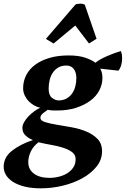

<svg xmlns="http://www.w3.org/2000/svg" viewBox="-79 -814 685 1046"><path d="M294 -512Q351 -512 387.5 -499Q424 -486 441 -472Q451 -481 468 -490.5Q485 -500 504.5 -508.5Q524 -517 543.5 -524Q563 -531 579 -536Q584 -527 585.5 -512Q587 -497 585.5 -481.5Q584 -466 579 -452Q574 -438 566 -429L467 -440Q472 -432 475.5 -419Q479 -406 479 -390Q479 -354 462 -321.5Q445 -289 412.5 -265Q380 -241 334.5 -226.5Q289 -212 232 -212Q215 -212 204.5 -212.5Q194 -213 181 -216Q176 -212 169.5 -207.5Q163 -203 156.5 -198Q150 -193 145.5 -186.5Q141 -180 141 -172Q141 -157 166 -149Q191 -141 228 -135Q265 -129 309 -121Q353 -113 390 -98Q427 -83 452 -57.5Q477 -32 477 10Q477 56 447.5 93Q418 130 370.5 156.5Q323 183 263.5 197.5Q204 212 143 212Q93 212 55 202.5Q17 193 -8.5 176.5Q-34 160 -46.5 139Q-59 118 -59 95Q-59 43 -14 7.5Q31 -28 100 -51Q74 -62 58.5 -77.5Q43 -93 43 -117Q43 -132 52 -148Q61 -164 75 -179Q89 -194 106 -206.5Q123 -219 140 -227Q125 -230 108.5 -239Q92 -248 78.5 -261.5Q65 -275 56 -293.5Q47 -312 47 -333Q47 -372 64 -405Q81 -438 113 -461.5Q145 -485 190.5 -498.5Q236 -512 294 -512ZM190 155Q217 155 242.5 148.5Q268 142 288 129.5Q308 117 320.5 98Q333 79 333 53Q333 29 313.5 14.5Q294 0 264 -9.5Q234 -19 198.5 -25Q163 -31 131 -39Q103 -18 89 11Q75 40 75 69Q75 109 106 132Q137 155 190 155ZM282 -457Q258 -457 240 -447Q222 -437 210 -420Q198 -403 192 -380Q186 -357 186 -331Q186 -296 203.5 -281.5Q221 -267 241 -267Q265 -267 283 -277Q301 -287 313 -303.5Q325 -320 331 -342Q337 -364 337 -389Q337 -419 323 -438Q309 -457 282 -457ZM213 -577 171 -602 331 -788Q334 -791 341.5 -792.5Q349 -794 357 -794Q374 -794 383 -788L447 -603L406 -577L331 -675Z"/></svg>

Font: PT Serif
Style: Bold Italic
Weight: 700
Italic angle: -12°
Designer: A.Korolkova, O.Umpeleva, V.Yefimov
Foundry: ParaType Ltd
Version: Version 1.000W OFL